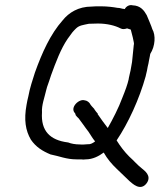

<svg xmlns="http://www.w3.org/2000/svg" viewBox="-20 -669 652 759"><path d="M85 -255C74 -195 81 -153 102 -117C122 -88 147 -72 181 -58H182C214 -52 242 -39 282 -39H301C307 -38 311 -38 319 -39C347 -39 371 -52 390 -66C404 -41 422 -20 442 -1C459 15 476 32 492 47C503 56 535 89 560 55C581 25 550 5 541 -3C524 -16 508 -35 491 -50C472 -69 456 -90 441 -114C487 -182 531 -278 556 -368L557 -373C560 -384 562 -394 564 -406C566 -414 568 -422 569 -430C570 -434 571 -439 572 -445L574 -456C594 -487 596 -530 582 -554C581 -560 560 -609 560 -609C550 -627 536 -647 504 -648C494 -651 480 -646 473 -633L469 -634H468C462 -634 456 -638 444 -638C428 -641 403 -644 381 -644H374C363 -644 352 -644 342 -643C290 -643 252 -619 228 -589C179 -534 146 -460 118 -382C109 -353 98 -322 92 -288C89 -277 87 -266 85 -255ZM146 -225C144 -253 156 -283 163 -314C163 -316 165 -319 166 -325C172 -341 177 -357 182 -372C201 -424 220 -475 247 -515L266 -541C270 -545 275 -552 280 -556C293 -569 308 -570 331 -575C342 -575 356 -576 367 -576C403 -576 435 -568 456 -557C465 -552 474 -554 483 -557C483 -557 485 -555 488 -555C490 -554 495 -553 497 -552C498 -549 513 -493 509 -493C507 -473 504 -445 502 -424L496 -390C494 -380 491 -370 489 -359V-357C484 -335 476 -313 463 -281C450 -245 425 -196 406 -163C394 -178 377 -202 366 -218L367 -219C362 -225 356 -232 353 -237V-238C346 -246 339 -252 335 -260C333 -263 326 -271 316 -272C293 -281 254 -243 277 -221L279 -215V-214C283 -209 286 -205 291 -201C303 -186 315 -167 330 -148C339 -135 345 -123 356 -110C348 -104 338 -98 329 -99C317 -98 305 -97 295 -98C278 -98 261 -101 249 -106H248C178 -115 141 -151 146 -225Z"/></svg>

Font: Scribbler
Style: BdIta
Weight: 700
Designer: Mew Too
Foundry: Cannot Into Space Fonts
Version: Version 1.001